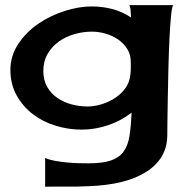

<svg xmlns="http://www.w3.org/2000/svg" viewBox="-20 -500 713 729"><path d="M637.7 -480.5Q632.8 -474.6 629.4 -439.9Q626 -405.3 623.5 -355Q621.1 -304.7 619.6 -246.6Q618.2 -188.5 617.2 -135.3Q616.2 -82 615.7 -41.5Q615.2 -1 615.2 12.7Q615.2 100.6 537.1 151.4Q459 202.1 315.4 207Q274.4 209 233.4 208.5Q192.4 208 151.4 209V99.6Q166 106.4 187.5 110.4Q209 114.3 232.4 116.7Q255.9 119.1 277.8 119.6Q299.8 120.1 315.4 120.1Q369.1 120.1 400.9 109.4Q432.6 98.6 449.2 75.7Q465.8 52.7 471.7 16.1Q477.5 -20.5 479.5 -72.3Q439.5 -41 389.6 -24.4Q339.8 -7.8 290 -7.8Q240.2 -7.8 191.9 -22.5Q143.6 -37.1 105.5 -65.9Q67.4 -94.7 43.5 -137.2Q19.5 -179.7 19.5 -234.4Q19.5 -288.1 49.3 -333Q79.1 -377.9 124.5 -409.2Q169.9 -440.4 224.6 -458Q279.3 -475.6 328.1 -475.6Q368.2 -475.6 406.2 -465.8Q444.3 -456.1 477.5 -433.6Q476.6 -441.4 476.1 -457Q475.6 -472.7 470.7 -480.5ZM313.5 -95.7Q337.9 -95.7 365.2 -104Q392.6 -112.3 416 -127.4Q439.5 -142.6 455.6 -164.6Q471.7 -186.5 474.6 -213.9Q476.6 -225.6 476.6 -238.8Q476.6 -252 476.6 -264.6Q476.6 -293 462.9 -314.5Q449.2 -335.9 427.7 -350.6Q406.2 -365.2 379.9 -372.6Q353.5 -379.9 329.1 -379.9Q295.9 -379.9 263.2 -370.6Q230.5 -361.3 204.1 -342.8Q177.7 -324.2 161.1 -295.9Q144.5 -267.6 144.5 -230.5Q144.5 -195.3 159.2 -169.9Q173.8 -144.5 198.2 -127.9Q222.7 -111.3 252.4 -103.5Q282.2 -95.7 313.5 -95.7Z"/></svg>

Font: Cherry Cream Soda
Style: Regular
Weight: 400
Designer: Font Diner, Inc
Foundry: Font Diner, Inc
Version: Version 1.001